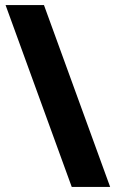

<svg xmlns="http://www.w3.org/2000/svg" viewBox="-20 -740 458 760"><path d="M416 0 154 -720H2L264 0Z"/></svg>

Font: Aspekta 750
Style: Regular
Weight: 750
Designer: Ivo Dolenc
Version: Version 2.000